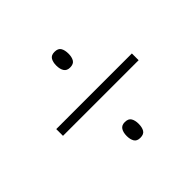

<svg xmlns="http://www.w3.org/2000/svg" viewBox="-115 -695 684 684"><g transform="rotate(-45 227.5 -352.5)"><path d="M234 -490Q218 -490 211 -501Q204 -512 204 -530Q204 -547 210.5 -558Q217 -569 234 -569Q252 -569 258.5 -558Q265 -547 265 -529Q265 -512 258.5 -501Q252 -490 234 -490ZM44 -336V-370H425V-336ZM234 -136Q217 -136 210.5 -147Q204 -158 204 -175Q204 -193 211 -204Q218 -215 234 -215Q252 -215 258.5 -204Q265 -193 265 -176Q265 -158 258.5 -147Q252 -136 234 -136Z"/></g></svg>

Font: Noto Sans Condensed ExtraLight
Style: Italic
Weight: 200
Width: 3
Italic angle: -12°
Designer: Monotype Design Team
Foundry: Monotype Imaging Inc.
Version: Version 2.013; ttfautohint (v1.8.4.7-5d5b)